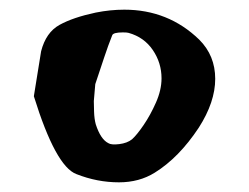

<svg xmlns="http://www.w3.org/2000/svg" viewBox="-20 -397 515 397"><path d="M226 -20Q181 -20 138 -37Q95 -53 50 -198L65 -291Q75 -330 103 -345.5Q131 -361 178 -371Q208 -377 237 -377Q328 -377 392 -315Q425 -282 425 -234Q425 -186 391 -133Q350 -71 300 -40Q268 -20 226 -20ZM204 -101Q210 -97 226.5 -99Q243 -101 253 -109Q263 -118 277 -138.5Q291 -159 302.5 -185Q314 -211 314 -235Q314 -267 296 -293.5Q278 -320 246 -329Q243 -330 234 -330Q214 -330 212 -324Q204 -304 195.5 -278.5Q187 -253 177 -223L174 -188Q174 -181 174.5 -166Q175 -151 178 -140Q188 -109 204 -101Z"/></svg>

Font: Mansalva
Style: Regular
Weight: 400
Designer: Carolina Short
Foundry: Carolina Short
Version: Version 2.112; ttfautohint (v1.8.4.7-5d5b)